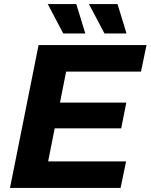

<svg xmlns="http://www.w3.org/2000/svg" viewBox="-20 -921 738 941"><path d="M304 -570 274 -418H599L574 -292H248L216 -130H598L571 0H29L169 -700H698L671 -570ZM214 -901H354L398 -757H290ZM416 -901H556L600 -757H492Z"/></svg>

Font: Idrija
Style: Bold Italic
Weight: 700
Italic angle: -11.3°
Designer: Julieta Ulanovsky
Foundry: Julieta Ulanovsky
Version: Version 7.200